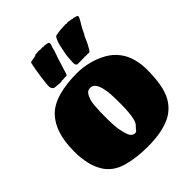

<svg xmlns="http://www.w3.org/2000/svg" viewBox="-270 -1157 1348 1348"><g transform="rotate(-45 404.5 -483.0)"><path d="M412 26Q298 26 209.5 1Q121 -24 76 -91Q48 -133 34 -189Q20 -245 20 -318Q20 -506 110 -599Q157 -647 238 -669.5Q319 -692 422 -692Q476 -692 534.5 -678Q593 -664 644.5 -635.5Q696 -607 729 -563Q760 -523 774.5 -470Q789 -417 789 -361Q789 -284 778.5 -223Q768 -162 745 -119Q702 -40 617.5 -7Q533 26 412 26ZM416 -104Q426 -104 433.5 -115Q441 -126 455 -139Q468 -152 475 -179.5Q482 -207 485 -242Q488 -277 488 -309V-365Q488 -386 486 -417.5Q484 -449 477 -480Q470 -511 455.5 -532Q441 -553 416 -553Q398 -553 386.5 -543.5Q375 -534 368 -517Q356 -492 352.5 -466.5Q349 -441 349 -421Q347 -403 346.5 -382.5Q346 -362 346 -326Q346 -301 346.5 -281.5Q347 -262 349 -245Q349 -227 354.5 -200Q360 -173 368 -147Q382 -104 416 -104ZM319 -728 311 -730 307 -727 289 -726 245 -730Q224 -731 218 -758Q217 -770 219.5 -796Q222 -822 226.5 -854.5Q231 -887 236.5 -917.5Q242 -948 247 -969L252 -975L285 -981Q300 -983 301.5 -984Q303 -985 303.5 -986.5Q304 -988 316 -991L324 -989Q326 -991 334 -991L344 -992H347Q348 -992 349 -991.5Q350 -991 351 -991L356 -990L383 -991L391 -988Q394 -988 394 -990H398Q412 -987 427 -985Q437 -982 437 -974Q437 -972 437.5 -970.5Q438 -969 437 -967Q436 -966 436 -963Q436 -960 435 -958Q434 -956 433 -952.5Q432 -949 430 -945Q429 -942 426 -929.5Q423 -917 420 -907Q418 -903 417 -899.5Q416 -896 415 -893Q412 -884 409.5 -877.5Q407 -871 405 -867Q403 -858 395.5 -835Q388 -812 380 -787Q372 -762 368 -747Q363 -730 356 -730H337ZM548 -733 541 -736 537 -733H473Q455 -733 455 -763Q455 -779 457 -796.5Q459 -814 460 -834Q467 -865 474 -903Q481 -941 500 -975L509 -981L552 -988L610 -991L617 -988Q621 -990 628 -990H638Q639 -990 640 -989Q641 -988 643 -988L650 -987L665 -985Q670 -983 671 -982.5Q672 -982 673 -982Q675 -982 676 -983H679Q698 -978 706 -975Q713 -971 713 -965Q713 -962 710 -956Q697 -929 686 -913Q683 -909 679 -901Q675 -893 670 -885L658 -860Q655 -853 652 -848Q649 -843 644 -836Q634 -811 627.5 -797.5Q621 -784 615.5 -774Q610 -764 601 -748Q592 -733 585 -733Z"/></g></svg>

Font: Sigmar
Style: Regular
Weight: 400
Designer: Vernon Adams
Foundry: Vernon Adams
Version: Version 1.000; ttfautohint (v1.8.4.7-5d5b);gftools[0.9.24]